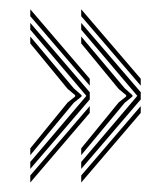

<svg xmlns="http://www.w3.org/2000/svg" viewBox="-20 -516 355 409"><path d="M279.8 -333.5V-348.2L153 -496.2V-481.5ZM153 -156.2 279.8 -304.2V-319.5L153 -467.2V-452.8L272.5 -311.8L153 -171ZM153 -185.5 245.8 -297.2 262.2 -310.5V-313.2L245.8 -327.8L153 -438.2V-423.5L232.8 -326.5L248.8 -313.2V-310.5L232.8 -297.8L153 -200ZM153 -127.2 279.8 -275.5V-290L153 -142.2ZM171.2 -333.5V-348.2L44.5 -496.2V-481.5ZM44.5 -156.2 171.2 -304.2V-319.5L44.5 -467.2V-452.8L164 -311.8L44.5 -171ZM44.5 -185.5 137.2 -297.2 153.8 -310.5V-313.2L137.2 -327.8L44.5 -438.2V-423.5L124.2 -326.5L140.2 -313.2V-310.5L124.2 -297.8L44.5 -200ZM44.5 -127.2 171.2 -275.5V-290L44.5 -142.2Z"/></svg>

Font: Big Shoulders Inline Display
Style: Regular
Weight: 400
Designer: Patric King
Foundry: XO Type Co
Version: Version 1.000